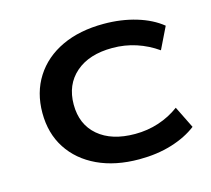

<svg xmlns="http://www.w3.org/2000/svg" viewBox="-80 -595 768 699"><g transform="rotate(-15 304.0 -246.0)"><path d="M364 9Q274 9 207 -22.5Q140 -54 103 -111Q66 -168 66 -245Q66 -322 103 -380Q140 -438 207 -469.5Q274 -501 365 -501Q431 -501 487.5 -484Q544 -467 582 -436L542 -354Q505 -380 462.5 -394Q420 -408 373 -408Q285 -408 234.5 -364Q184 -320 184 -245Q184 -170 234.5 -127Q285 -84 373 -84Q420 -84 462.5 -98Q505 -112 540 -138L581 -55Q542 -25 486.5 -8Q431 9 364 9Z"/></g></svg>

Font: Nunito Sans 10pt Expanded SemiBold
Style: Regular
Weight: 600
Width: 7
Designer: Vernon Adams
Foundry: Vernon Adams
Version: Version 3.101;gftools[0.9.27]